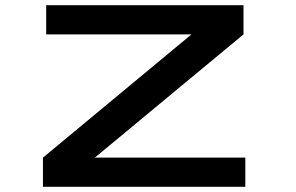

<svg xmlns="http://www.w3.org/2000/svg" viewBox="-20 -720 1140 740"><path d="M145.5 0V-112.5L718 -587.5H158V-700H918.5V-587.5L345.5 -112.5H925.5V0Z"/></svg>

Font: Trispace Expanded SemiBold
Style: Regular
Weight: 600
Width: 7
Designer: Tyler Finck
Foundry: Etcetera Type Company
Version: Version 1.210; ttfautohint (v1.8.3)